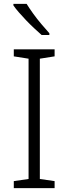

<svg xmlns="http://www.w3.org/2000/svg" viewBox="-20 -968 351 988"><path d="M51 0V-36L127 -47V-666L51 -678V-714H261V-678L185 -666V-47L261 -36V0ZM117 -948Q130 -927 150 -899Q170 -871 193 -844Q216 -817 234 -797V-788H194Q176 -804 155 -823.5Q134 -843 114 -864Q94 -885 77 -904.5Q60 -924 49 -940V-948Z"/></svg>

Font: Noto Sans Symbols Light
Style: Regular
Weight: 300
Version: Version 2.002